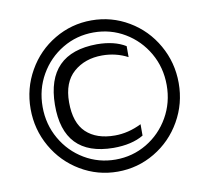

<svg xmlns="http://www.w3.org/2000/svg" viewBox="-76 -753 925 848"><g transform="rotate(-10 386.5 -329.0)"><path d="M520.7 -127.8V-178.8Q461.4 -149.4 401.2 -149.4Q318.9 -149.4 272.7 -193Q226.6 -236.7 226.6 -328.6Q226.6 -418.2 277.6 -462.8Q328.6 -507.4 405.8 -507.4Q467.4 -507.4 520.2 -479.8V-529Q470.6 -559.7 392 -560.2Q165.4 -558.8 163.1 -328.6Q161.3 -98.3 385.1 -96.5Q468.3 -96.5 520.7 -127.8ZM718.3 -329Q718.3 -421 673.7 -499.3Q629.1 -577.7 552.6 -622.9Q476.1 -668.2 386 -668.2Q296.4 -668.2 219.9 -622.9Q143.4 -577.7 98.8 -499.3Q54.2 -421 54.2 -329Q54.2 -237.1 98.8 -159Q143.4 -80.9 219.9 -35.4Q296.4 10.1 386 10.1Q476.1 10.1 552.6 -35.4Q629.1 -80.9 673.7 -159Q718.3 -237.1 718.3 -329ZM108 -329Q108 -408.1 145.5 -473.1Q182.9 -538.1 246.6 -576.1Q310.2 -614 386 -614Q462.3 -614 526 -576.1Q589.6 -538.1 627.1 -473.1Q664.5 -408.1 664.5 -329Q664.5 -250.5 627.1 -185.2Q589.6 -119.9 526 -82Q462.3 -44.1 386 -44.1Q310.2 -44.1 246.6 -82Q182.9 -119.9 145.5 -185.2Q108 -250.5 108 -329Z"/></g></svg>

Font: Arad
Style: Regular
Weight: 400
Designer: Mohammad Darvishi
Version: Version 1.010;September 21, 2024;FontCreator 15.0.0.2992 64-